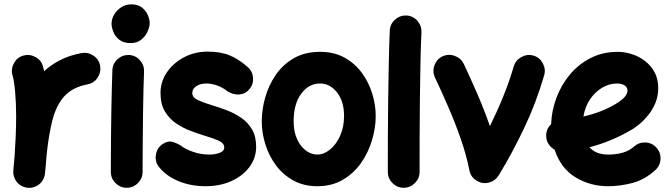

<svg xmlns="http://www.w3.org/2000/svg" viewBox="-20 -806 3142 900"><path d="M109.4 74.2Q99.6 73.2 90.8 69.8Q61 58.6 48.3 29.3Q40.5 11.7 42.5 -7.3Q43 -10.7 43 -14.6Q44.4 -28.8 45.7 -43.7Q46.9 -58.6 48.3 -73.2Q51.3 -116.2 53.5 -164.6Q55.7 -212.9 55.7 -259.8Q55.7 -320.8 51 -374.5Q46.4 -428.2 38.6 -453.1Q30.3 -481.9 45.2 -509.5Q60.1 -537.1 88.9 -545.4Q117.7 -553.7 145.3 -539.1Q172.9 -524.4 181.2 -495.6Q184.6 -484.4 187 -472.2Q219.2 -502.4 262.2 -524.4Q305.2 -546.4 361.8 -557.1Q391.6 -562.5 417.7 -545.4Q443.8 -528.3 449.2 -498Q454.6 -468.3 437.5 -442.1Q420.4 -416 390.1 -410.6Q319.8 -397 281.7 -355Q243.7 -313 225.6 -242.4Q207.5 -171.9 197.8 -72.3Q194.8 -29.3 190.9 7.3Q189.9 17.1 186.5 25.9Q175.3 55.7 146 68.4Q128.4 76.2 109.4 74.2Z M502.9 -694.8Q502.9 -717.8 515.6 -738.5Q528.3 -759.3 549.3 -772.5Q570.3 -785.6 595.2 -785.6Q627 -785.6 645.8 -770.5Q664.6 -755.4 673.1 -734.9Q681.6 -714.4 681.6 -698.2Q681.6 -680.2 671.6 -658Q661.6 -635.7 641.8 -619.9Q622.1 -604 592.8 -604Q558.1 -604 538.6 -620.1Q519 -636.2 511 -657.5Q502.9 -678.7 502.9 -694.8ZM584.5 -548.3Q615.2 -546.9 635.7 -523.9Q656.2 -501 655.3 -470.7Q653.8 -437.5 652.6 -389.4Q651.4 -341.3 650.6 -286.4Q649.9 -231.4 649.4 -177.2Q648.9 -123 648.7 -76.7Q648.4 -30.3 648.4 0Q648.4 30.3 626.5 52.2Q604.5 74.2 573.7 74.2Q543.5 74.2 521.5 52.2Q499.5 30.3 499.5 0Q499.5 -31.2 499.8 -77.6Q500 -124 500.5 -178.5Q501 -232.9 502 -288.3Q502.9 -343.8 504.2 -392.8Q505.4 -441.9 506.8 -477.5Q508.3 -508.3 531.2 -528.8Q554.2 -549.3 584.5 -548.3Z M1150.9 -390.1Q1132.3 -366.2 1103.8 -363.3Q1075.2 -360.4 1047.4 -377.4Q1023.4 -396.5 997.3 -405.5Q971.2 -414.6 947.8 -414.6Q918.5 -414.6 899.9 -401.9Q881.3 -389.2 881.3 -370.1Q881.3 -348.6 908.9 -336.2Q936.5 -323.7 974.6 -312.5Q1006.8 -302.7 1042.5 -289.3Q1078.1 -275.9 1109.6 -254.6Q1141.1 -233.4 1160.9 -200.2Q1180.7 -167 1180.7 -117.7Q1180.7 -65.4 1149.4 -23.4Q1118.2 18.6 1064.7 42.7Q1011.2 66.9 943.8 66.9Q872.6 66.9 814 42Q755.4 17.1 721.7 -27.8Q705.1 -52.7 711.2 -83.5Q717.3 -114.3 742.7 -130.9Q767.6 -147.5 790.3 -140.4Q813 -133.3 828.1 -123Q850.1 -106.4 885.7 -94Q921.4 -81.5 961.4 -81.5Q989.3 -81.5 1010.3 -89.8Q1031.2 -98.1 1031.2 -114.3Q1031.2 -134.8 1004.6 -146.7Q978 -158.7 940.9 -169.4Q908.7 -179.2 872.6 -192.9Q836.4 -206.5 804.4 -228.5Q772.5 -250.5 752.4 -284.7Q732.4 -318.8 732.4 -370.1Q732.4 -423.3 762.5 -467.3Q792.5 -511.2 842.8 -537.6Q893.1 -564 953.1 -564Q1014.2 -564 1056.6 -546.4Q1099.1 -528.8 1138.2 -494.1Q1162.1 -475.1 1165.8 -444.6Q1169.4 -414.1 1150.9 -390.1Z M1480.5 -563Q1546.9 -563 1595.9 -535.4Q1645 -507.8 1677.2 -463.1Q1709.5 -418.5 1725.3 -365.7Q1741.2 -313 1741.2 -262.7Q1741.2 -207.5 1724.1 -149.7Q1707 -91.8 1672.9 -42.7Q1638.7 6.3 1587.2 36.6Q1535.6 66.9 1467.3 66.9Q1403.8 66.9 1355.2 40Q1306.6 13.2 1273.7 -31Q1240.7 -75.2 1223.9 -129.2Q1207 -183.1 1207 -237.3Q1207 -292 1223.1 -349.1Q1239.3 -406.2 1272.5 -454.8Q1305.7 -503.4 1357.4 -533.2Q1409.2 -563 1480.5 -563ZM1480.5 -414.6Q1427.2 -414.6 1391.8 -366.5Q1356.4 -318.4 1356.4 -237.3Q1356.4 -188.5 1372.6 -153.6Q1388.7 -118.7 1414.1 -100.1Q1439.5 -81.5 1467.3 -81.5Q1498 -81.5 1526.9 -105Q1555.7 -128.4 1574.2 -169.4Q1592.8 -210.4 1592.8 -262.7Q1592.8 -330.6 1559.8 -372.6Q1526.9 -414.6 1480.5 -414.6Z M1884.8 -733.4Q1915.5 -731.9 1936 -709Q1956.5 -686 1955.6 -655.8Q1952.6 -594.2 1950.9 -511.7Q1949.2 -429.2 1948.2 -338.4Q1947.3 -247.6 1947 -159.7Q1946.8 -71.8 1946.8 0Q1946.8 30.3 1924.8 52.2Q1902.8 74.2 1872.1 74.2Q1841.8 74.2 1819.8 52.2Q1797.9 30.3 1797.9 0Q1797.9 -72.3 1798.1 -160.2Q1798.3 -248 1799.6 -339.4Q1800.8 -430.7 1802.5 -514.6Q1804.2 -598.6 1807.1 -662.6Q1808.6 -693.4 1831.5 -713.9Q1854.5 -734.4 1884.8 -733.4Z M2054.7 -542Q2082.5 -554.7 2111.8 -543.9Q2141.1 -533.2 2154.3 -505.9Q2184.1 -442.4 2216.6 -367.9Q2249 -293.5 2276.4 -214.8Q2309.6 -281.7 2338.4 -352.3Q2367.2 -422.9 2388.2 -495.1Q2397 -523.9 2424.3 -538.8Q2451.7 -553.7 2480.5 -545.4Q2509.3 -537.1 2524.2 -509.5Q2539.1 -481.9 2530.8 -453.1Q2493.7 -324.7 2437 -205.6Q2380.4 -86.4 2316.9 17.1Q2301.8 41.5 2273.4 49.3Q2242.7 58.1 2214.4 40.8Q2186 23.4 2180.2 -7.8Q2166 -80.1 2139.6 -155.5Q2113.3 -231 2081.5 -304.2Q2049.8 -377.4 2019 -442.4Q2005.9 -470.2 2016.6 -499.8Q2027.3 -529.3 2054.7 -542Z M3051.8 -8.8Q3001.5 37.1 2943.4 52Q2885.3 66.9 2830.6 66.9Q2746.1 66.9 2677.2 24.9Q2608.4 -17.1 2579.6 -104.5Q2563.5 -113.3 2552.5 -129.2Q2541.5 -145 2540.5 -165Q2538.1 -199.7 2563.5 -224.1Q2565.4 -285.6 2587.6 -345.9Q2609.9 -406.2 2650.4 -455.3Q2690.9 -504.4 2748 -533.7Q2805.2 -563 2876 -563Q2907.2 -563 2940.4 -552.7Q2973.6 -542.5 3002 -521.2Q3030.3 -500 3047.9 -468.3Q3065.4 -436.5 3065.4 -393.1Q3065.4 -355 3052 -323Q3038.6 -291 3018.8 -266.6Q2999 -242.2 2979 -225.6Q2959 -209 2945.3 -200.7Q2897 -171.9 2846.4 -150.6Q2795.9 -129.4 2743.2 -115.7Q2772.9 -81.5 2830.6 -81.5Q2910.6 -81.5 2952.1 -119.1Q2975.1 -139.6 3005.9 -138.2Q3036.6 -136.7 3057.1 -113.8Q3077.6 -91.3 3076.2 -60.3Q3074.7 -29.3 3051.8 -8.8ZM2871.6 -414.6Q2835.4 -414.6 2802.2 -394.8Q2769 -375 2745.6 -340.1Q2722.2 -305.2 2714.8 -259.8Q2799.3 -279.3 2863.8 -317.4Q2897 -337.4 2909.2 -352.8Q2921.4 -368.2 2921.4 -380.9Q2921.4 -396.5 2908 -405.5Q2894.5 -414.6 2871.6 -414.6Z"/></svg>

Font: Mikhak ExtraBold
Style: Regular
Weight: 800
Designer: Amin Abedi
Version: Version 3.3